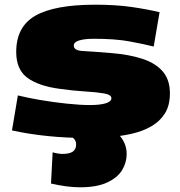

<svg xmlns="http://www.w3.org/2000/svg" viewBox="-20 -577 766 817"><path d="M31 -22 56 -171Q96 -161 151.5 -151.5Q207 -142 264 -136Q321 -130 363 -130Q406 -130 430 -137.5Q454 -145 454 -159Q454 -174 422.5 -179.5Q391 -185 340.5 -188Q290 -191 234 -199Q144 -211 96.5 -246Q49 -281 49 -356Q49 -464 131 -510.5Q213 -557 385 -557Q472 -557 538.5 -547.5Q605 -538 659 -525L634 -379Q590 -390 530 -401Q470 -412 380 -412Q340 -412 317 -405Q294 -398 294 -383Q294 -362 332 -360Q370 -358 456 -351Q529 -345 585 -327Q641 -309 672 -273.5Q703 -238 703 -180Q703 -128 681.5 -94Q660 -60 623 -39Q586 -18 539 -7.5Q492 3 441 6.5Q390 10 342 10Q264 10 184 2Q104 -6 31 -22ZM204 71Q213 74 225.5 76Q238 78 245 78Q276 78 290 68Q304 58 304 37Q304 23 294 12.5Q284 2 268 -9H481Q519 29 519 78Q519 115 499.5 147Q480 179 436 199.5Q392 220 320 220Q267 220 197 204Z"/></svg>

Font: Georama ExtraExtended ExtraBold
Style: Regular
Weight: 800
Width: 8
Designer: Jean-Baptiste Levee
Foundry: Production Type
Version: Version 1.000